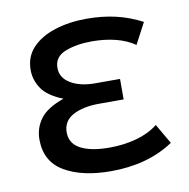

<svg xmlns="http://www.w3.org/2000/svg" viewBox="-64 -567 635 646"><g transform="rotate(-10 253.0 -244.0)"><path d="M265.5 15Q166.5 15 106.2 -20.8Q46 -56.5 46 -131.5Q46 -171 69 -202Q92 -233 149.5 -253Q97.5 -273.5 77.5 -303.2Q57.5 -333 57.5 -367Q57.5 -412.5 86.5 -443Q115.5 -473.5 164.5 -489Q213.5 -504.5 273 -504.5Q325.5 -504.5 371.2 -494Q417 -483.5 461 -460.5L423 -388.5Q394.5 -408 357.5 -417.2Q320.5 -426.5 277 -426.5Q224.5 -426.5 186 -411.5Q147.5 -396.5 147.5 -358.5Q147.5 -324.5 180 -305Q212.5 -285.5 263.5 -285.5H348.5V-215.5H265.5Q209.5 -215.5 175 -196.8Q140.5 -178 140.5 -139.5Q140.5 -101 175.8 -82.5Q211 -64 273.5 -64Q323.5 -64 366.8 -76Q410 -88 440 -112L479.5 -44Q391.5 15 265.5 15Z"/></g></svg>

Font: Geologica Light
Style: Regular
Weight: 300
Designer: Sindre Bremnes, Frode Helland
Foundry: Monokrom Skriftforlag AS
Version: Version 1.010; ttfautohint (v1.8.4.7-5d5b);gftools[0.9.28]